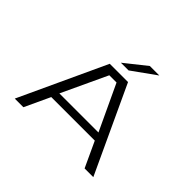

<svg xmlns="http://www.w3.org/2000/svg" viewBox="-189 -1184 1464 1464"><g transform="rotate(45 543.0 -452.0)"><path d="M966 0H872L777 -205H307.5L212 0H119L443.5 -700H640.5ZM503 -635.5 331.5 -268.5H753L581 -635.5ZM580.5 -765.5H497.5L671.5 -904H774Z"/></g></svg>

Font: Trispace Expanded Light
Style: Regular
Weight: 300
Width: 7
Designer: Tyler Finck
Foundry: Etcetera Type Company
Version: Version 1.210; ttfautohint (v1.8.3)